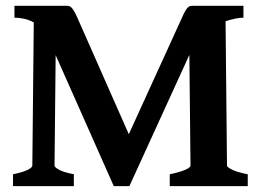

<svg xmlns="http://www.w3.org/2000/svg" viewBox="-20 -635 900 655"><path d="M810.5 -574.7Q798.8 -574.7 783 -571.5Q767.1 -568.4 749.5 -562.5L754.4 -70.3Q754.4 -64.5 772.2 -55.9Q790 -47.4 825.2 -40.5V0H559.1V-40.5Q592.3 -47.4 611.1 -55.4Q629.9 -63.5 629.9 -70.3L626 -447.8L421.4 0H368.2L169.9 -446.8L166 -70.3Q166 -64.5 181.4 -55.9Q196.8 -47.4 231.9 -40.5V0H24.4V-40.5Q58.1 -47.4 74.2 -55.4Q90.3 -63.5 90.3 -70.3L95.2 -558.6Q78.1 -567.9 60.8 -571.3Q43.5 -574.7 29.3 -574.7V-615.2H208Q212.9 -615.2 217 -613.8Q221.2 -612.3 225.1 -607.9Q229 -603.5 233.6 -595.5Q238.3 -587.4 244.1 -574.2L419.4 -177.2L600.6 -574.2Q606.9 -588.9 611.6 -596.9Q616.2 -605 620.4 -609.1Q624.5 -613.3 628.4 -614.3Q632.3 -615.2 636.7 -615.2H810.5Z"/></svg>

Font: Gentium Book Basic
Style: Bold
Weight: 700
Designer: J. Victor Gaultney and Annie Olsen
Foundry: SIL International
Version: Version 1.102; 2013; Maintenance release